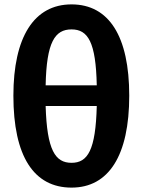

<svg xmlns="http://www.w3.org/2000/svg" viewBox="-20 -838 651 875"><path d="M306 -818C135 -818 41 -669 41 -402C41 -126 134 17 306 17C476 17 569 -130 569 -402C569 -672 477 -818 306 -818ZM306 -704C381 -704 417 -646 421 -449H188C192 -646 230 -704 306 -704ZM306 -96C232 -96 194 -153 188 -355H421C416 -154 380 -96 306 -96Z"/></svg>

Font: Glow Sans TC Normal
Style: Bold
Weight: 700
Designer: Ryoko NISHIZUKA (kana, bopomofo & ideographs); Paul D. Hunt (Latin, Greek & Cyrillic); Sandoll Communications, Soo-young
Version: Version 0.93